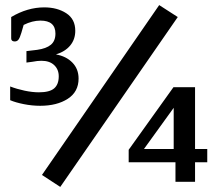

<svg xmlns="http://www.w3.org/2000/svg" viewBox="-20 -715 855 755"><path d="M679 -648 217 20 145 -27 606 -695ZM20 -321V-375Q46 -365 76.5 -358.5Q107 -352 133 -352Q175 -352 193 -367.5Q211 -383 211 -415Q211 -442 193 -459Q175 -476 143 -476Q127 -476 107 -472L84 -469V-514L126 -519Q162 -524 180 -539Q198 -554 198 -583Q198 -634 139 -634Q107 -634 73 -617L64 -586Q58 -566 52.5 -559Q47 -552 38 -552Q24 -552 24 -564V-648Q88 -686 154 -686Q205 -686 240.5 -663Q276 -640 276 -594Q276 -560 256 -536Q236 -512 200 -501Q240 -494 264.5 -469Q289 -444 289 -406Q289 -354 246.5 -326.5Q204 -299 138 -299Q106 -299 73.5 -305.5Q41 -312 20 -321ZM747 0H670V-77H486V-126L662 -372H747V-129H795V-77H747ZM663 -291 546 -129H663Z"/></svg>

Font: Maitree Semibold
Style: Regular
Weight: 600
Designer: CadsonDemak Team
Foundry: CadsonDemak
Version: Version 1.010